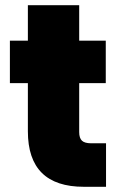

<svg xmlns="http://www.w3.org/2000/svg" viewBox="-20 -717 461 737"><path d="M387 -167V0H302Q87 0 87 -213V-398H18V-561H87V-697H284V-561H386V-398H284V-210Q284 -187 294.5 -177Q305 -167 330 -167Z"/></svg>

Font: DVN-Poppins ExtBd
Style: Regular
Weight: 800
Designer: Ninad Kale (Devanagari), Jonny Pinhorn (Latin)
Foundry: Indian Type Foundry
Version: 4.004